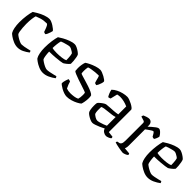

<svg xmlns="http://www.w3.org/2000/svg" viewBox="172 -1367 2239 2239"><g transform="rotate(45 1291.0 -248.0)"><path d="M243 0Q208 0 172.5 -15.5Q137 -31 112 -49Q87 -67 81 -75Q67 -97 59 -137Q51 -177 51 -223Q51 -282 58.5 -334.5Q66 -387 76 -419Q94 -431 127 -450.5Q160 -470 200 -485Q240 -500 276 -500Q289 -500 308.5 -492Q328 -484 347.5 -471.5Q367 -459 381.5 -447Q396 -435 400 -427Q398 -416 392.5 -398.5Q387 -381 379.5 -364.5Q372 -348 364 -340Q355 -340 347.5 -343Q340 -346 336 -349Q330 -365 322.5 -386.5Q315 -408 305.5 -424.5Q296 -441 286 -441Q235 -441 194 -428Q153 -415 138 -408Q132 -392 127 -355Q122 -318 122 -267Q122 -237 124.5 -206Q127 -175 131 -151.5Q135 -128 141 -118Q148 -109 169.5 -95Q191 -81 214.5 -70Q238 -59 254 -59Q269 -59 294 -63.5Q319 -68 342.5 -73.5Q366 -79 377 -82Q379 -79 382.5 -73.5Q386 -68 387 -60Q356 -36 319.5 -18Q283 0 243 0Z M660 0Q625 0 589.5 -15.5Q554 -31 529 -49Q504 -67 498 -75Q484 -97 476 -137Q468 -177 468 -223Q468 -282 475.5 -334.5Q483 -387 493 -419Q511 -432 545 -451Q579 -470 618.5 -485Q658 -500 692 -500Q707 -500 729.5 -489.5Q752 -479 772 -464.5Q792 -450 800 -440Q806 -429 810.5 -404.5Q815 -380 817.5 -352.5Q820 -325 819 -306Q806 -288 783.5 -270.5Q761 -253 749 -247Q740 -244 709 -239.5Q678 -235 633.5 -231.5Q589 -228 539 -228Q540 -192 545 -161Q550 -130 556 -118Q564 -109 585.5 -95Q607 -81 631 -70Q655 -59 671 -59Q686 -59 713 -64Q740 -69 765.5 -75.5Q791 -82 801 -85Q804 -82 808 -75.5Q812 -69 813 -62Q782 -38 741.5 -19Q701 0 660 0ZM613 -278Q652 -278 692.5 -283Q733 -288 752 -298Q752 -313 751 -333.5Q750 -354 747.5 -372Q745 -390 742 -399Q739 -404 725.5 -413.5Q712 -423 695.5 -431Q679 -439 667 -439Q655 -439 631.5 -433Q608 -427 585 -420Q562 -413 553 -408Q546 -387 542 -351.5Q538 -316 538 -286Q550 -282 571 -280Q592 -278 613 -278Z M1055 0Q1032 0 1006.5 -9Q981 -18 958 -31Q935 -44 920 -55.5Q905 -67 904 -73Q905 -96 912.5 -121.5Q920 -147 928 -162Q938 -161 946 -158Q954 -155 958 -153Q962 -137 971.5 -112.5Q981 -88 991 -70Q1020 -59 1058 -59Q1085 -59 1115 -63.5Q1145 -68 1167 -79Q1176 -106 1176 -148Q1176 -170 1173 -183Q1170 -187 1145 -196Q1120 -205 1084 -216.5Q1048 -228 1011.5 -240.5Q975 -253 948 -264.5Q921 -276 915 -284Q912 -304 912 -329Q912 -360 917 -388Q922 -416 929 -433Q945 -445 976.5 -460.5Q1008 -476 1045 -488Q1082 -500 1112 -500Q1125 -500 1146 -492Q1167 -484 1188 -472.5Q1209 -461 1223 -450Q1237 -439 1238 -433Q1239 -422 1233.5 -402.5Q1228 -383 1219.5 -365Q1211 -347 1205 -340Q1195 -340 1187 -343Q1179 -346 1176 -349Q1164 -385 1158 -412.5Q1152 -440 1143 -440Q1119 -440 1088.5 -437Q1058 -434 1031 -429Q1004 -424 990 -418Q987 -405 985.5 -388.5Q984 -372 984 -356Q984 -331 987 -315Q990 -311 1014 -303.5Q1038 -296 1073 -286Q1108 -276 1144 -264Q1180 -252 1208 -239Q1236 -226 1246 -213Q1251 -196 1251 -172Q1251 -140 1245 -108Q1239 -76 1234 -65Q1219 -52 1189.5 -36.5Q1160 -21 1124 -10.5Q1088 0 1055 0Z M1483 4Q1466 4 1442.5 -6.5Q1419 -17 1399 -30.5Q1379 -44 1372 -54Q1364 -63 1359 -90.5Q1354 -118 1354 -152Q1354 -163 1354.5 -174Q1355 -185 1357 -195Q1357 -201 1373 -216Q1389 -231 1410 -245.5Q1431 -260 1445 -263Q1452 -264 1469 -265Q1486 -266 1504 -268Q1531 -269 1564 -271.5Q1597 -274 1627 -280V-411Q1597 -425 1563 -433Q1529 -441 1499 -441Q1487 -441 1475.5 -439Q1464 -437 1454 -435L1433 -348Q1429 -346 1421 -343Q1413 -340 1402 -339Q1393 -351 1382.5 -375.5Q1372 -400 1367 -427Q1390 -450 1423 -466.5Q1456 -483 1491.5 -491.5Q1527 -500 1558 -500Q1572 -500 1594.5 -492Q1617 -484 1640 -472Q1663 -460 1679 -447Q1695 -434 1695 -424V-56L1763 -48Q1764 -46 1766.5 -40.5Q1769 -35 1769 -29Q1761 -18 1738.5 -9Q1716 0 1703 0Q1681 0 1659.5 -14Q1638 -28 1632 -52Q1606 -38 1577 -25.5Q1548 -13 1522.5 -4.5Q1497 4 1483 4ZM1506 -55Q1518 -55 1541 -61.5Q1564 -68 1587.5 -76.5Q1611 -85 1627 -93V-237Q1604 -229 1577 -225.5Q1550 -222 1520 -219Q1489 -216 1463 -212Q1437 -208 1425 -200Q1424 -174 1424.5 -144Q1425 -114 1433 -93Q1444 -82 1465.5 -68.5Q1487 -55 1506 -55Z M1978 0Q1971 0 1952 -3Q1933 -6 1910 -10Q1887 -14 1866.5 -19Q1846 -24 1836 -28Q1836 -35 1838.5 -40Q1841 -45 1844 -48L1870 -53Q1885 -55 1894 -71Q1903 -87 1903 -126V-414Q1903 -431 1887 -437L1835 -453Q1836 -462 1838.5 -469Q1841 -476 1844 -479Q1858 -486 1881.5 -493Q1905 -500 1917 -500Q1942 -500 1956 -483.5Q1970 -467 1970 -440V-420Q1983 -432 2004 -451Q2025 -470 2046 -485Q2067 -500 2080 -500Q2094 -500 2110.5 -485.5Q2127 -471 2138.5 -454.5Q2150 -438 2150 -432Q2149 -424 2141 -404.5Q2133 -385 2124 -372Q2115 -372 2107 -374Q2099 -376 2095 -378Q2086 -395 2074.5 -413Q2063 -431 2056 -431Q2049 -431 2030.5 -419.5Q2012 -408 1994.5 -395Q1977 -382 1971 -377V-111Q1971 -89 1967.5 -74.5Q1964 -60 1961 -55L2039 -48Q2040 -45 2042.5 -40Q2045 -35 2045 -29Q2036 -18 2013.5 -9Q1991 0 1978 0Z M2390 0Q2355 0 2319.5 -15.5Q2284 -31 2259 -49Q2234 -67 2228 -75Q2214 -97 2206 -137Q2198 -177 2198 -223Q2198 -282 2205.5 -334.5Q2213 -387 2223 -419Q2241 -432 2275 -451Q2309 -470 2348.5 -485Q2388 -500 2422 -500Q2437 -500 2459.5 -489.5Q2482 -479 2502 -464.5Q2522 -450 2530 -440Q2536 -429 2540.5 -404.5Q2545 -380 2547.5 -352.5Q2550 -325 2549 -306Q2536 -288 2513.5 -270.5Q2491 -253 2479 -247Q2470 -244 2439 -239.5Q2408 -235 2363.5 -231.5Q2319 -228 2269 -228Q2270 -192 2275 -161Q2280 -130 2286 -118Q2294 -109 2315.5 -95Q2337 -81 2361 -70Q2385 -59 2401 -59Q2416 -59 2443 -64Q2470 -69 2495.5 -75.5Q2521 -82 2531 -85Q2534 -82 2538 -75.5Q2542 -69 2543 -62Q2512 -38 2471.5 -19Q2431 0 2390 0ZM2343 -278Q2382 -278 2422.5 -283Q2463 -288 2482 -298Q2482 -313 2481 -333.5Q2480 -354 2477.5 -372Q2475 -390 2472 -399Q2469 -404 2455.5 -413.5Q2442 -423 2425.5 -431Q2409 -439 2397 -439Q2385 -439 2361.5 -433Q2338 -427 2315 -420Q2292 -413 2283 -408Q2276 -387 2272 -351.5Q2268 -316 2268 -286Q2280 -282 2301 -280Q2322 -278 2343 -278Z"/></g></svg>

Font: Texturina 72pt Light
Style: Regular
Weight: 300
Designer: Guillermo Torres Carreño
Foundry: Omnibus-Type
Version: Version 1.002; ttfautohint (v1.8.3)